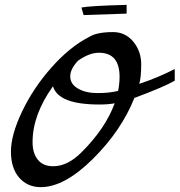

<svg xmlns="http://www.w3.org/2000/svg" viewBox="-20 -776 739 790"><path d="M699 -492V-444Q654 -418 533 -373Q479 -238 362 -122Q245 -6 148 -6Q93 -6 59 -45Q25 -84 25 -152.5Q25 -221 71 -317.5Q117 -414 192 -498.5Q267 -583 345 -623Q377 -644 445 -644Q496 -644 528.5 -604.5Q561 -565 561 -511.5Q561 -458 553 -431Q629 -456 699 -492ZM302 -527Q269 -493 269 -461.5Q269 -430 301 -411.5Q333 -393 381.5 -393Q430 -393 466 -402Q472 -432 472 -460Q472 -559 387 -559Q348 -559 302 -527ZM315 -149Q413 -246 452 -351Q427 -346 388 -346Q220 -346 198 -421Q114 -304 114 -191Q114 -146 135.5 -119Q157 -92 199 -92Q258 -92 315 -149ZM501 -756V-720L324 -714L315 -745Q348 -752 501 -756Z"/></svg>

Font: Marck Script
Style: Regular
Weight: 400
Designer: Denis Masharov, Marck Fogel
Foundry: Denis Masharov
Version: Version 1.002